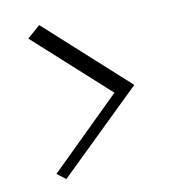

<svg xmlns="http://www.w3.org/2000/svg" viewBox="-62 -527 528 588"><g transform="rotate(-10 202.5 -232.5)"><path d="M98 -472 353 -241 98 7 71 -14 289 -228 58 -437Z"/></g></svg>

Font: Aref Ruqaa Ink
Style: Bold
Weight: 700
Designer: Abdullah Aref
Version: Version 1.005